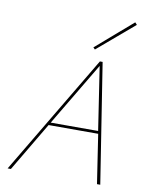

<svg xmlns="http://www.w3.org/2000/svg" viewBox="-97 -971 818 1041"><g transform="rotate(10 312.5 -450.0)"><path d="M469 -270H196L36 0H18L410 -658H425L528 0H510ZM466 -285 413 -634 205 -285ZM362 -727 562 -900 573 -888 372 -717Z"/></g></svg>

Font: Ysabeau Thin
Style: Italic
Weight: 200
Italic angle: -12°
Designer: Christian Thalmann (Catharsis Fonts)
Version: Version 0.003